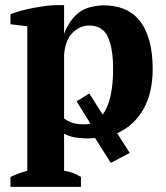

<svg xmlns="http://www.w3.org/2000/svg" viewBox="-20 -532 649 752"><path d="M297 200H21V161Q55 145 87 137V-429L21 -437V-476Q37 -483 61 -489.5Q85 -496 111 -501Q137 -506 161.5 -509Q186 -512 203 -512H231V-400Q248 -444 278 -473.5Q308 -503 361 -509Q372 -511 384 -511Q396 -511 408 -510Q447 -507 478.5 -491Q510 -475 532 -444.5Q554 -414 566 -368.5Q578 -323 578 -261Q578 -168 541.5 -104Q505 -40 439 -10L488 67L414 106L352 8Q327 12 300 9Q277 8 262.5 4Q248 0 231 -8V137Q247 139 263 144.5Q279 150 297 161ZM329 -432Q294 -432 265 -404.5Q236 -377 231 -318V-68Q247 -56 265 -50.5Q283 -45 312 -45Q323 -45 334 -48L280 -135L330 -166L382 -83Q402 -109 412.5 -154.5Q423 -200 423 -261Q423 -343 402.5 -387.5Q382 -432 329 -432Z"/></svg>

Font: PT Serif
Style: Bold
Weight: 700
Designer: A.Korolkova, O.Umpeleva, V.Yefimov
Foundry: ParaType Ltd
Version: Version 1.000W OFL; ttfautohint (v1.6)